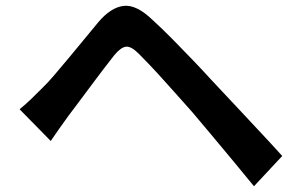

<svg xmlns="http://www.w3.org/2000/svg" viewBox="-20 -675 1040 666"><path d="M48 -296Q70 -314 87.5 -331Q105 -348 127 -370Q145 -387 167.5 -413.5Q190 -440 216 -471Q242 -502 269 -535Q296 -568 321 -598Q364 -649 408.5 -654.5Q453 -660 509 -606Q542 -576 578 -539.5Q614 -503 649 -466.5Q684 -430 713 -398Q747 -362 789.5 -316.5Q832 -271 876.5 -223.5Q921 -176 959 -134L861 -29Q827 -71 788.5 -117Q750 -163 713.5 -207Q677 -251 647 -286Q625 -311 598.5 -340.5Q572 -370 546 -399Q520 -428 497.5 -451.5Q475 -475 461 -489Q435 -515 417 -513Q399 -511 376 -483Q360 -463 339.5 -436Q319 -409 297 -379.5Q275 -350 254.5 -322.5Q234 -295 218 -274Q202 -252 185 -228Q168 -204 156 -186Z"/></svg>

Font: Noto Sans JP Thin SemiBold
Style: Regular
Weight: 600
Version: Version 2.004-H2;hotconv 1.0.118;makeotfexe 2.5.65603